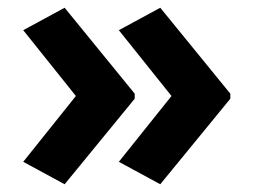

<svg xmlns="http://www.w3.org/2000/svg" viewBox="-20 -522 655 496"><path d="M575 -267 394 -46 287 -104 423 -274 287 -444 394 -502 575 -280ZM328 -267 147 -46 40 -104 176 -274 40 -444 147 -502 328 -280Z"/></svg>

Font: Noto Sans Sinhala
Style: Regular
Weight: 400
Designer: Jelle Bosma - Monotype Design Team
Foundry: Monotype Imaging Inc.
Version: Version 2.006